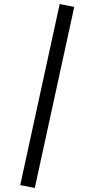

<svg xmlns="http://www.w3.org/2000/svg" viewBox="-20 -826 467 949"><path d="M275 -806 347 -792 152 103 80 89Z"/></svg>

Font: Fira Sans Extra Condensed
Style: Regular
Weight: 400
Width: 1
Designer: Carrois Corporate & Edenspiekermann AG
Foundry: Carrois Corporate GbR & Edenspiekermann AG
Version: Version 4.203